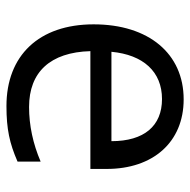

<svg xmlns="http://www.w3.org/2000/svg" viewBox="-17 -568 595 601"><g transform="rotate(90 280.5 -267.5)"><path d="M508.8 -252.9H140.1C143.6 -127.4 205.6 -61 314.9 -61C372.6 -61 429.7 -73.2 485.8 -97.2V-24.9C428.7 0 384.3 9.8 312 9.8C153.8 9.8 56.2 -91.8 56.2 -263.2C56.2 -435.5 147.9 -544.9 291 -544.9C425.3 -544.9 508.8 -448.7 508.8 -304.2ZM421.9 -318.8C421.9 -420.9 374.5 -477.1 290 -477.1C204.1 -477.1 151.4 -418 142.1 -318.8Z"/></g></svg>

Font: OpenSansEmoji
Style: Regular
Weight: 400
Foundry: MorbZ
Version: Version 1.000;PS 001.000;hotconv 1.0.70;makeotf.lib2.5.58329